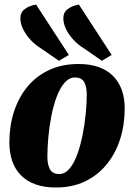

<svg xmlns="http://www.w3.org/2000/svg" viewBox="-20 -815 596 855"><path d="M227.7 20Q177.7 20 139 6.3Q100.3 -7.3 74.2 -33.5Q48 -59.7 34.8 -96.8Q21.7 -134 21.7 -180.7Q21.7 -253 41.8 -316.3Q62 -379.7 101.2 -427.7Q140.3 -475.7 197.8 -502.8Q255.3 -530 330.3 -530Q381.3 -530 419.5 -516.3Q457.7 -502.7 483.3 -476.8Q509 -451 522.2 -414.5Q535.3 -378 535.3 -332Q535.3 -259.7 515.2 -196.2Q495 -132.7 455.7 -83.8Q416.3 -35 359.2 -7.5Q302 20 227.7 20ZM243.7 -40Q269 -40 289.2 -63.7Q309.3 -87.3 323.7 -126.5Q338 -165.7 347.5 -212.7Q357 -259.7 361.7 -307.2Q366.3 -354.7 366.3 -394.3Q366.3 -428 355.2 -449Q344 -470 314 -470Q288 -470 267.7 -446.7Q247.3 -423.3 232.7 -384.7Q218 -346 208.8 -299Q199.7 -252 195.3 -204.3Q191 -156.7 191 -115.7Q191 -82.7 202.3 -61.3Q213.7 -40 243.7 -40ZM433.7 -544.3 354.7 -599Q329 -614.3 307.8 -637Q286.7 -659.7 274.3 -685Q262 -710.3 262 -733.7Q262 -760 281.8 -774.8Q301.7 -789.7 331.3 -794.7L477.3 -570.3ZM242.3 -544.3 163.3 -599Q137.7 -614.3 116.5 -637Q95.3 -659.7 83 -685Q70.7 -710.3 70.7 -733.7Q70.7 -760 90.5 -774.8Q110.3 -789.7 140.7 -794.7L286.7 -570.3Z"/></svg>

Font: Sansita Swashed Light
Style: Regular
Weight: 300
Designer: Pablo Cosgaya
Foundry: Omnibus-Type
Version: Version 1.003